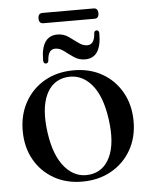

<svg xmlns="http://www.w3.org/2000/svg" viewBox="-52 -762 643 816"><g transform="rotate(-5 269.0 -353.5)"><path d="M270.5 -463.5Q339.5 -463.5 392.2 -433.2Q445 -403 475.2 -349.2Q505.5 -295.5 505.5 -225Q505.5 -156.5 475 -103.2Q444.5 -50 390.5 -19.5Q336.5 11 266.5 11Q198 11 145.2 -19.2Q92.5 -49.5 62.5 -102.8Q32.5 -156 32.5 -226Q32.5 -295 62.8 -348.8Q93 -402.5 146.5 -433Q200 -463.5 270.5 -463.5ZM300 -16Q359.5 -23 387.2 -81.8Q415 -140.5 401 -242.5Q387 -345 343.2 -394.5Q299.5 -444 238 -437Q177 -429.5 150 -370.2Q123 -311 137 -210Q151 -109 195.2 -58.8Q239.5 -8.5 300 -16ZM323.5 -505.5Q297.5 -505.5 276.8 -519.5Q256 -533.5 237.8 -547.8Q219.5 -562 200.5 -562Q169.5 -562 167 -513.5Q165 -502.5 156 -502.5Q145 -502.5 145 -517Q145 -621 215 -621Q241 -621 261.5 -606.8Q282 -592.5 300.5 -578.5Q319 -564.5 338 -564.5Q369 -564.5 371.5 -613.5Q373 -624 382.5 -624Q393 -624 393 -609.5Q393 -505.5 323.5 -505.5ZM141 -696Q141 -718 160 -718H378Q396.5 -718 396.5 -696Q396.5 -674 378 -674H160Q141 -674 141 -696Z"/></g></svg>

Font: Fraunces 72pt S000
Style: Regular
Weight: 400
Version: Version 1.000; ttfautohint (v1.8.3)